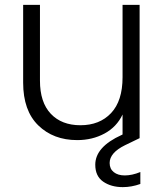

<svg xmlns="http://www.w3.org/2000/svg" viewBox="-20 -566 673 788"><path d="M556 140V189Q520 202 484 202Q436 202 403.5 179.5Q371 157 371 110Q371 37 479 -12L483 -14V-96Q459 -45 409 -18Q359 9 297 9Q199 9 137 -51.5Q75 -112 75 -227V-546H144V-235Q144 -146 188.5 -99Q233 -52 310 -52Q389 -52 436 -102Q483 -152 483 -249V-546H553V1L493 30Q430 61 430 103Q430 127 447 140.5Q464 154 492 154Q522 154 556 140Z"/></svg>

Font: Poppins-tnum Light
Style: Regular
Weight: 300
Designer: Ninad Kale (Devanagari), Jonny Pinhorn (Latin)
Foundry: Indian Type Foundry
Version: Version 4.004